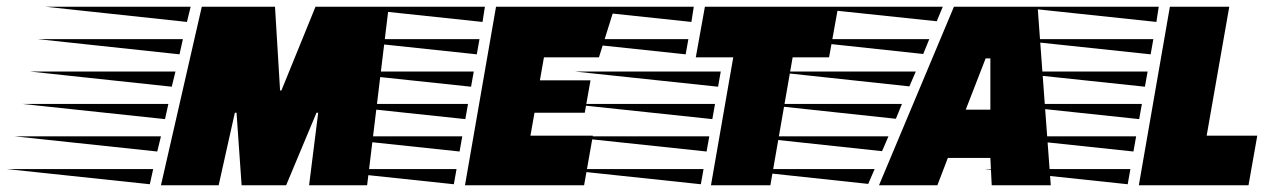

<svg xmlns="http://www.w3.org/2000/svg" viewBox="-273 -549 3758 569"><path d="M204 0 325 -529H542L557 -281H561L662 -529H879L815 0H643L670 -215H665L575 0H443L428 -215H423L375 0ZM281 -484 -138 -529H292ZM259 -388 -161 -433H269ZM236 -292 -184 -337H247ZM216 -196 -207 -241H226ZM193 -100 -230 -145H204ZM171 -3 -253 -48H181Z M1105 0 1197 -529H1549L1502 -379H1339L1327 -311H1477L1460 -215H1311L1299 -147H1484L1458 0ZM1157 -484 733 -529H1164ZM1140 -388 716 -433H1148ZM1123 -292 699 -337H1131ZM1106 -196 682 -241H1114ZM1089 -100 665 -145H1097ZM1072 -3 648 -48H1080Z M1834 0 1900 -379H1789L1816 -529H2211L2184 -379H2076L2010 0ZM1776 -484 1352 -529H1783ZM1759 -388 1335 -433H1767ZM1855 -292 1431 -337H1863ZM1838 -196 1414 -241H1846ZM1821 -100 1397 -145H1829ZM1804 -3 1380 -48H1812Z M2332 0 2554 -529H2802L2841 0H2666L2662 -81H2536L2505 0ZM2503 -486 2095 -529H2521ZM2463 -389 2054 -433H2481ZM2589 -224H2662V-376H2648ZM2422 -293 2013 -337H2441ZM2382 -197 1972 -241H2400ZM2341 -101 1931 -145H2360ZM2300 -4 1890 -48H2319Z M3102 0 3194 -529H3370L3303 -147H3453L3427 0ZM3154 -484 2730 -529H3161ZM3137 -388 2713 -433H3145ZM3120 -292 2696 -337H3128ZM3103 -196 2679 -241H3111ZM3086 -100 2662 -145H3094ZM3069 -3 2645 -48H3077Z"/></svg>

Font: Faster One
Style: Regular
Weight: 400
Designer: Eduardo Rodriguez Tunni
Foundry: Eduardo Rodriguez Tunni
Version: Version 1.003; ttfautohint (v1.8.4.7-5d5b);gftools[0.9.23]